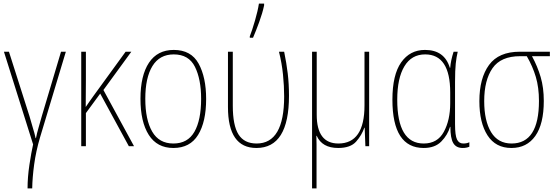

<svg xmlns="http://www.w3.org/2000/svg" viewBox="-20 -817 3114 1073"><path d="M321 -528 214 -169Q203 -129 195 -102Q187 -75 181 -45H179Q173 -73 163.5 -103Q154 -133 145 -167L30 -528H2L165 -10Q155 34 144.5 103.5Q134 173 134 236H160Q161 175 171 101.5Q181 28 204 -50L348 -528Z M460 -185 540 -294 700 0H729L558 -314L714 -528H682L501 -279Q489 -263 480 -249.5Q471 -236 459 -219Q460 -297 460 -370V-528H434V0H460Z M951 -538Q860 -538 812.5 -466.5Q765 -395 765 -265Q765 -136 811.5 -63Q858 10 949 10Q1042 10 1087 -63Q1132 -136 1132 -264Q1132 -385 1090 -461.5Q1048 -538 951 -538ZM951 -513Q1035 -513 1069.5 -443.5Q1104 -374 1104 -265Q1104 -146 1066.5 -80.5Q1029 -15 949 -15Q869 -15 830.5 -81.5Q792 -148 792 -265Q792 -383 832 -448Q872 -513 951 -513Z M1394 -606Q1410 -643 1428.5 -693.5Q1447 -744 1456 -787V-797H1427Q1421 -757 1405 -702Q1389 -647 1376 -614V-606ZM1595 -282Q1595 -348 1588 -406.5Q1581 -465 1568 -528H1539Q1555 -465 1561.5 -400.5Q1568 -336 1568 -278Q1568 -15 1414 -15Q1345 -15 1313 -65.5Q1281 -116 1281 -226V-528H1254V-219Q1254 10 1413 10Q1595 10 1595 -282Z M2017 -528V-228Q2017 -15 1871 -15Q1750 -15 1750 -176V-528H1724V236H1749V36Q1749 14 1749 -9.5Q1749 -33 1748 -58H1750Q1780 10 1870 10Q1939 10 1970.5 -26Q2002 -62 2016 -103H2018L2022 0H2043V-528Z M2495 -108H2497Q2497 -45 2513 -17.5Q2529 10 2566 10Q2587 10 2603 3V-22Q2589 -15 2569 -15Q2545 -15 2534 -37.5Q2523 -60 2523 -123V-358Q2523 -425 2527 -462Q2531 -499 2538 -528H2515Q2499 -479 2496 -438H2494Q2464 -538 2355 -538Q2271 -538 2222 -468.5Q2173 -399 2173 -260Q2173 10 2348 10Q2411 10 2446.5 -26.5Q2482 -63 2495 -108ZM2200 -260Q2200 -380 2240 -446.5Q2280 -513 2356 -513Q2496 -513 2496 -300V-240Q2496 -146 2460.5 -80.5Q2425 -15 2348 -15Q2200 -15 2200 -260Z M2953 -503H3053V-528H2885Q2767 -528 2713 -454Q2659 -380 2659 -252Q2659 -131 2704.5 -60.5Q2750 10 2838 10Q2924 10 2971.5 -57Q3019 -124 3019 -253Q3019 -327 3001.5 -386.5Q2984 -446 2953 -503ZM2887 -503H2924Q2957 -446 2974.5 -387Q2992 -328 2992 -253Q2992 -15 2839 -15Q2763 -15 2724.5 -78.5Q2686 -142 2686 -252Q2686 -369 2732.5 -436Q2779 -503 2887 -503Z"/></svg>

Font: Noto Sans Display SemiCondensed Thin
Style: Regular
Weight: 250
Width: 4
Designer: Monotype Design team
Foundry: Monotype Imaging Inc.
Version: 1.000